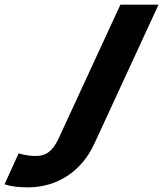

<svg xmlns="http://www.w3.org/2000/svg" viewBox="-188 -566 702 826"><path d="M494 -546H330L64 30C40 81 13 105 -34 105C-57 105 -79 102 -99 96L-108 94L-168 226L-165 228C-141 236 -107 240 -68 240C55 240 162 174 218 52Z"/></svg>

Font: Passageway
Style: BdSuIt
Weight: 700
Foundry: Ascender Corporation
Version: Version 1.11